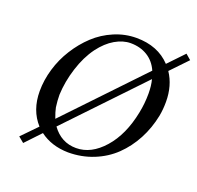

<svg xmlns="http://www.w3.org/2000/svg" viewBox="-125 -803 1004 979"><g transform="rotate(20 377.0 -313.5)"><path d="M439.9 -623Q398.9 -623 356.2 -598.4Q313.5 -573.7 276.9 -524.9Q237.8 -471.7 214.4 -397.7Q190.9 -323.7 188 -252Q188 -220.2 192.9 -185.1Q197.3 -162.6 210 -128.9L590.8 -528.8Q570.3 -575.2 531 -599.1Q491.7 -623 439.9 -623ZM604 -487.8 229 -94.2Q278.8 -24.9 359.9 -24.9Q441.4 -24.9 509 -101.6Q576.7 -178.2 602.1 -306.2Q612.8 -358.4 612.8 -412.1Q612.8 -454.6 604 -487.8ZM644 -585 725.1 -669.9 753.9 -645 668 -555.2Q710.9 -491.2 710.9 -402.8Q710.9 -362.3 704.1 -326.2Q689.9 -254.9 657.5 -193.8Q625 -132.8 577.9 -87.4Q530.8 -42 466.6 -16.1Q402.3 9.8 329.1 9.8Q238.8 8.3 175.8 -39.1L98.1 43L67.9 18.1L147.9 -64Q86.9 -131.3 86.9 -234.9Q86.9 -294.9 105 -356Q123 -417 157 -470.9Q190.9 -524.9 235.8 -566.9Q280.8 -608.9 338.9 -633.5Q397 -658.2 459 -658.2Q575.2 -658.2 644 -585Z"/></g></svg>

Font: Common Serif News
Style: Italic
Weight: 450
Italic angle: -12°
Designer: Philipp H. Poll, Khaled Hosny
Foundry: Stefan Peev, Context Ltd.
Version: Version 1.026